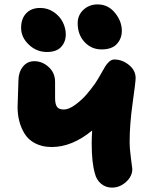

<svg xmlns="http://www.w3.org/2000/svg" viewBox="-20 -857 695 875"><path d="M442.9 -631.8Q396.5 -631.8 365.2 -665.5Q334 -699.2 334 -751Q334 -788.1 360.4 -812.5Q386.7 -836.9 424.8 -836.9Q472.7 -836.9 503.9 -798.6Q535.2 -760.3 535.2 -716.8Q535.2 -681.2 512.5 -656.5Q489.7 -631.8 442.9 -631.8ZM193.8 -620.1Q146.5 -620.1 111.3 -653.6Q76.2 -687 76.2 -730Q76.2 -772 99.4 -796.4Q122.6 -820.8 163.1 -820.8Q198.2 -820.8 225.8 -801.5Q253.4 -782.2 266.6 -755.1Q279.8 -728 279.8 -700.2Q279.8 -666.5 258.8 -643.3Q237.8 -620.1 193.8 -620.1ZM490.2 -2Q461.4 -2 440.2 -20Q418.9 -38.1 412.1 -67.9Q397.9 -117.2 397.9 -203.1Q397.9 -228 399.9 -262.2Q308.6 -187 215.8 -187Q172.9 -187 141.1 -203.4Q109.4 -219.7 92.5 -247.1Q75.7 -274.4 67.9 -304.9Q60.1 -335.4 60.1 -369.1Q60.1 -384.8 62 -427.7Q64 -470.7 64 -490.2Q64 -526.4 83.7 -552.2Q103.5 -578.1 136.2 -578.1Q172.9 -578.1 201.9 -551.5Q231 -524.9 231 -483.9V-410.2Q231 -383.8 239.3 -370.8Q247.6 -357.9 271 -357.9Q293.5 -357.9 322.8 -379.4Q352.1 -400.9 373.3 -425.3Q394.5 -449.7 413.1 -476.1Q424.3 -492.7 438 -516.8Q451.7 -541 459.2 -553.7Q466.8 -566.4 477.8 -576.2Q488.8 -585.9 501 -585.9Q536.6 -585.9 567.4 -561.3Q598.1 -536.6 598.1 -501Q598.1 -484.4 584.5 -387.5Q570.8 -290.5 570.8 -210.9Q570.8 -178.7 576.9 -134.3Q583 -89.8 583 -86.9Q583 -53.7 554.4 -27.8Q525.9 -2 490.2 -2Z"/></svg>

Font: Shantell Sans Irregular Bouncy
Style: Regular
Weight: 800
Designer: Stephen Nixon, Anya Danilova, Shantell Martin
Foundry: Arrow Type
Version: Version 1.006;[9816181b4]